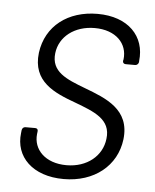

<svg xmlns="http://www.w3.org/2000/svg" viewBox="-43 -546 474 588"><g transform="rotate(5 193.5 -251.5)"><path d="M174 5C268 5 336 -50 346 -132C357 -225 281 -253 215 -278C157 -300 108 -319 115 -377C121 -428 167 -464 229 -464C294 -464 331 -425 325 -376L324 -372C323 -366 327 -362 333 -362H362C367 -362 372 -366 373 -372V-375C382 -452 328 -508 234 -508C143 -508 76 -457 65 -374C54 -284 124 -255 190 -231C248 -209 302 -190 294 -129C288 -76 242 -38 179 -38C113 -38 76 -78 81 -125L82 -133C83 -139 80 -143 74 -143H44C38 -143 34 -139 33 -133L32 -124C23 -51 78 5 174 5Z"/></g></svg>

Font: Barlow Semi Condensed Light
Style: Italic
Weight: 300
Width: 4
Italic angle: -7°
Designer: Jeremy Tribby
Foundry: Tribby Type
Version: Version 1.422;hotconv 1.0.109;makeotfexe 2.5.65596